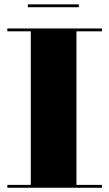

<svg xmlns="http://www.w3.org/2000/svg" viewBox="-20 -884 514 904"><path d="M111 -863.5V-850H351V-863.5ZM14.5 -13.5V0H460V-13.5H340V-736.5H460V-750H14.5V-736.5H125V-13.5Z"/></svg>

Font: Bodoni* 16pt Fatface
Style: Regular
Weight: 900
Version: Version 2.3